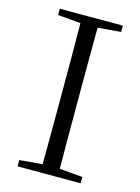

<svg xmlns="http://www.w3.org/2000/svg" viewBox="-112 -789 623 853"><g transform="rotate(15 200.0 -362.5)"><path d="M55 -696 160 -687C161 -590 161 -490 161 -390V-335C161 -235 161 -136 160 -38L55 -29V0H345V-29L239 -38C238 -137 238 -235 238 -335V-390C238 -490 238 -590 239 -687L345 -696V-725H55Z"/></g></svg>

Font: Noto Serif CJK TC Light
Style: Regular
Weight: 300
Designer: Ryoko NISHIZUKA 西塚涼子 (kana & ideographs); Frank Grießhammer (Latin, Greek & Cyrillic); Wenlong ZHANG 张文龙 (bopomofo); San
Foundry: Adobe
Version: Version 2.001;hotconv 1.1.0;makeotfexe 2.6.0